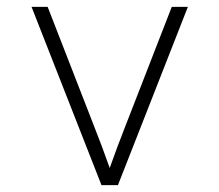

<svg xmlns="http://www.w3.org/2000/svg" viewBox="-20 -540 640 560"><path d="M276 0 72 -520H119L254 -173Q266 -143 277.5 -112Q289 -81 300 -50Q311 -81 322.5 -112Q334 -143 346 -173L481 -520H528L324 0Z"/></svg>

Font: Iosevka Aile Extralight
Style: Regular
Weight: 200
Designer: Belleve Invis
Foundry: Belleve Invis
Version: Version 31.1.0; ttfautohint (v1.8.4)